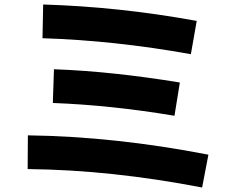

<svg xmlns="http://www.w3.org/2000/svg" viewBox="-20 -784 1040 854"><path d="M855 -691 829 -543Q489 -604 169 -614L172 -764Q339 -759 509 -741Q679 -723 855 -691ZM780 -417 756 -269Q613 -293 479 -307Q345 -321 215 -326L220 -476Q355 -471 494.5 -456Q634 -441 780 -417ZM907 -96 879 50Q676 11 483.5 -9.5Q291 -30 103 -32L104 -182Q489 -177 907 -96Z"/></svg>

Font: Murecho
Style: Bold
Weight: 700
Designer: Neil Summerour
Foundry: Positype
Version: Version 1.010; ttfautohint (v1.8.3)